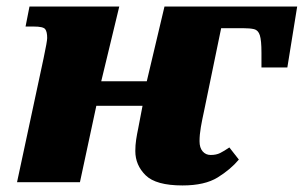

<svg xmlns="http://www.w3.org/2000/svg" viewBox="-20 -556 927 586"><path d="M537 10Q456 10 424.5 -21Q393 -52 393 -95Q393 -113 395.5 -129.5Q398 -146 402 -165L415 -233H274L224 0H32L113 -378Q124 -430 124 -440Q124 -459 118 -467Q112 -475 83 -475H58L70 -536H344L289 -308H428L482 -536H887L857 -350H778V-395Q778 -433 773 -448.5Q768 -464 755.5 -467Q743 -470 721 -470H655L603 -218Q597 -191 593 -168Q589 -145 589 -125Q589 -105 598.5 -94Q608 -83 623 -83Q640 -83 652 -89Q664 -95 680 -106L709 -69Q684 -39 644.5 -14.5Q605 10 537 10Z"/></svg>

Font: Noto Serif Black
Style: Italic
Weight: 900
Italic angle: -12°
Designer: Monotype Design Team
Foundry: Monotype Imaging Inc.
Version: Version 2.013